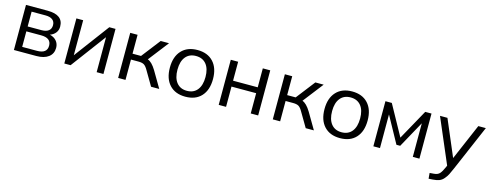

<svg xmlns="http://www.w3.org/2000/svg" viewBox="-26 -1285 5649 2217"><g transform="rotate(15 2799.0 -176.5)"><path d="M87.9 0V-539.1H346.7Q534.2 -539.1 534.2 -397.5Q534.2 -355.5 509.8 -324.2Q485.4 -293 443.4 -278.3Q494.1 -266.6 523.4 -232.4Q552.7 -198.2 552.7 -149.4Q552.7 -79.1 500.5 -39.6Q448.2 0 355.5 0ZM170.9 -59.6H346.7Q467.8 -59.6 467.8 -152.3Q467.8 -245.1 346.7 -245.1H170.9ZM170.9 -303.7H336.9Q391.6 -303.7 420.9 -326.7Q450.2 -349.6 450.2 -392.6Q450.2 -435.5 420.9 -458Q391.6 -480.5 336.9 -480.5H170.9Z M690.4 0V-539.1H771.5V-120.1L1084 -539.1H1158.2V0H1077.1V-418L765.6 0Z M1334 0V-539.1H1421.9V-313.5H1523.4L1698.2 -539.1H1797.9L1609.4 -295.9Q1659.2 -279.3 1710.9 -194.3L1825.2 0H1727.5L1627 -170.9Q1602.5 -214.8 1579.1 -229Q1555.7 -243.2 1511.7 -243.2H1421.9V0Z M2137.7 8.8Q2016.6 8.8 1948.2 -64.9Q1879.9 -138.7 1879.9 -270.5Q1879.9 -401.4 1948.2 -475.1Q2016.6 -548.8 2137.7 -548.8Q2258.8 -548.8 2327.1 -475.1Q2395.5 -401.4 2395.5 -270.5Q2395.5 -138.7 2327.6 -64.9Q2259.8 8.8 2137.7 8.8ZM1970.7 -270.5Q1970.7 -170.9 2014.6 -116.2Q2058.6 -61.5 2137.7 -61.5Q2217.8 -61.5 2261.7 -116.2Q2305.7 -170.9 2305.7 -270.5Q2305.7 -369.1 2261.7 -423.3Q2217.8 -477.5 2137.7 -477.5Q2058.6 -477.5 2014.6 -423.3Q1970.7 -369.1 1970.7 -270.5Z M2536.1 0V-539.1H2624V-312.5H2918.9V-539.1H3007.8V0H2918.9V-242.2H2624V0Z M3182.6 0V-539.1H3270.5V-313.5H3372.1L3546.9 -539.1H3646.5L3458 -295.9Q3507.8 -279.3 3559.6 -194.3L3673.8 0H3576.2L3475.6 -170.9Q3451.2 -214.8 3427.7 -229Q3404.3 -243.2 3360.4 -243.2H3270.5V0Z M3986.3 8.8Q3865.2 8.8 3796.9 -64.9Q3728.5 -138.7 3728.5 -270.5Q3728.5 -401.4 3796.9 -475.1Q3865.2 -548.8 3986.3 -548.8Q4107.4 -548.8 4175.8 -475.1Q4244.1 -401.4 4244.1 -270.5Q4244.1 -138.7 4176.3 -64.9Q4108.4 8.8 3986.3 8.8ZM3819.3 -270.5Q3819.3 -170.9 3863.3 -116.2Q3907.2 -61.5 3986.3 -61.5Q4066.4 -61.5 4110.4 -116.2Q4154.3 -170.9 4154.3 -270.5Q4154.3 -369.1 4110.4 -423.3Q4066.4 -477.5 3986.3 -477.5Q3907.2 -477.5 3863.3 -423.3Q3819.3 -369.1 3819.3 -270.5Z M4384.8 0V-539.1H4460.9L4660.2 -177.7L4860.4 -539.1H4935.5V0H4856.4V-401.4L4682.6 -85.9H4637.7L4463.9 -402.3V0Z M5495.1 -539.1H5585L5351.6 3.9Q5328.1 58.6 5314.9 84Q5301.8 109.4 5277.8 138.2Q5253.9 167 5223.1 178.7Q5192.4 190.4 5145.5 193.4L5097.7 196.3L5091.8 128.9L5140.6 125Q5186.5 122.1 5209.5 97.2Q5232.4 72.3 5257.8 13.7L5265.6 -4.9L5037.1 -539.1H5126L5309.6 -107.4Z"/></g></svg>

Font: Min Sans
Style: Regular
Weight: 400
Designer: Jinseong-Kim, NotoSansCJK, Nunito
Foundry: Jinseong-Kim
Version: Version 1.400;Glyphs 3.1.2 (3151)